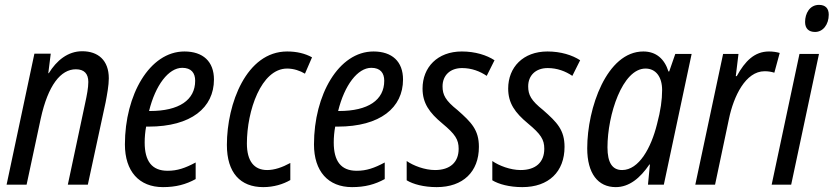

<svg xmlns="http://www.w3.org/2000/svg" viewBox="-20 -757 3417 787"><path d="M7 0H89L147 -271C177 -408 229 -473 291 -473C325 -473 342 -455 342 -421C342 -397 336 -366 329 -334L258 0H340L413 -338C419 -370 426 -407 426 -436C426 -510 382 -547 317 -547C258 -547 212 -509 180 -457H178L188 -537H121Z M648 10C701 10 742 -1 782 -23V-91C739 -68 707 -57 667 -57C603 -57 573 -96 573 -173C573 -194 575 -217 579 -238H589C764 -238 857 -316 857 -431C857 -505 812 -546 736 -546C593 -546 492 -368 492 -165C492 -55 550 10 648 10ZM595 -302H591C617 -408 671 -479 727 -479C764 -479 780 -458 780 -426C780 -347 714 -302 595 -302Z M1059 10C1102 10 1141 -2 1170 -19V-89C1137 -71 1105 -60 1075 -60C1022 -60 992 -96 992 -169C992 -302 1050 -476 1157 -476C1184 -476 1210 -467 1230 -455L1259 -522C1230 -538 1196 -546 1157 -546C990 -546 910 -332 910 -163C910 -49 965 10 1059 10Z M1423 10C1476 10 1517 -1 1557 -23V-91C1514 -68 1482 -57 1442 -57C1378 -57 1348 -96 1348 -173C1348 -194 1350 -217 1354 -238H1364C1539 -238 1632 -316 1632 -431C1632 -505 1587 -546 1511 -546C1368 -546 1267 -368 1267 -165C1267 -55 1325 10 1423 10ZM1370 -302H1366C1392 -408 1446 -479 1502 -479C1539 -479 1555 -458 1555 -426C1555 -347 1489 -302 1370 -302Z M1770 10C1878 10 1943 -53 1943 -155C1943 -224 1913 -255 1855 -306C1806 -345 1794 -368 1794 -403C1794 -448 1825 -478 1874 -478C1913 -478 1947 -465 1975 -446L2007 -510C1975 -531 1928 -546 1873 -546C1773 -546 1712 -481 1712 -394C1712 -334 1740 -295 1793 -251C1846 -207 1860 -185 1860 -147C1860 -92 1825 -60 1763 -60C1721 -60 1674 -78 1647 -97V-18C1673 -2 1717 10 1770 10Z M2121 10C2229 10 2294 -53 2294 -155C2294 -224 2264 -255 2206 -306C2157 -345 2145 -368 2145 -403C2145 -448 2176 -478 2225 -478C2264 -478 2298 -465 2326 -446L2358 -510C2326 -531 2279 -546 2224 -546C2124 -546 2063 -481 2063 -394C2063 -334 2091 -295 2144 -251C2197 -207 2211 -185 2211 -147C2211 -92 2176 -60 2114 -60C2072 -60 2025 -78 1998 -97V-18C2024 -2 2068 10 2121 10Z M2504 10C2559 10 2604 -27 2642 -83H2644L2636 0H2701L2815 -536H2748L2723 -464H2720C2704 -515 2670 -546 2617 -546C2467 -546 2387 -314 2387 -149C2387 -46 2431 10 2504 10ZM2530 -60C2490 -60 2470 -90 2470 -153C2470 -286 2531 -476 2626 -476C2668 -476 2694 -442 2694 -388C2694 -348 2688 -304 2673 -248C2649 -151 2599 -60 2530 -60Z M2830 0H2911L2968 -270C2987 -362 3036 -465 3114 -465C3129 -465 3141 -463 3154 -459L3176 -540C3162 -544 3147 -546 3132 -546C3073 -546 3034 -507 3000 -445H2996L3007 -536H2944Z M3321 -626C3353 -626 3377 -656 3377 -697C3377 -723 3363 -737 3337 -737C3299 -737 3280 -702 3280 -667C3280 -640 3295 -626 3321 -626ZM3143 0H3223L3337 -536H3257Z"/></svg>

Font: Noto Sans Condensed
Style: Italic
Weight: 400
Width: 3
Italic angle: -12°
Designer: Monotype Design Team
Foundry: Monotype Imaging Inc.
Version: Version 2.013